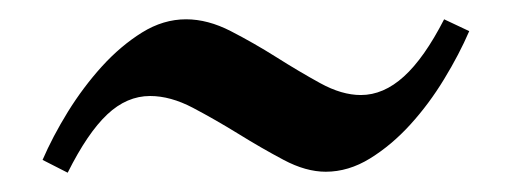

<svg xmlns="http://www.w3.org/2000/svg" viewBox="-20 -410 528 198"><path d="M463.9 -377.9Q453.6 -354 438 -328.4Q422.4 -302.7 403.1 -281.5Q383.8 -260.3 361.6 -246.6Q339.4 -232.9 315.9 -232.9Q295.4 -232.9 272.5 -245.1Q249.5 -257.3 225.8 -272Q202.1 -286.6 179 -298.8Q155.8 -311 134.8 -311Q110.8 -311 90.6 -292Q70.3 -272.9 49.8 -231.9L23.9 -245.1Q34.2 -269 50 -294.7Q65.9 -320.3 85.2 -341.6Q104.5 -362.8 126.5 -376.5Q148.4 -390.1 171.9 -390.1Q194.3 -390.1 218 -377.9Q241.7 -365.7 264.9 -351.1Q288.1 -336.4 310.3 -324.2Q332.5 -312 352.1 -312Q375.5 -312 396.5 -331.1Q417.5 -350.1 438 -390.1Z"/></svg>

Font: Gentium Basic
Style: Regular
Weight: 400
Designer: J. Victor Gaultney and Annie Olsen
Foundry: SIL International
Version: Version 1.100